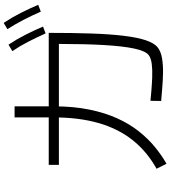

<svg xmlns="http://www.w3.org/2000/svg" viewBox="39 -931 922 1040"><g transform="rotate(-90 500.0 -411.0)"><path d="M473 1 474 -57Q494 -55 529 -52Q564 -49 602.5 -47.5Q641 -46 673.5 -50Q706 -54 722 -67Q744 -84 757 -145Q770 -206 776 -309Q782 -412 782 -553H127V-608H842Q842 -479 838.5 -377Q835 -275 826 -201Q817 -127 801.5 -81Q786 -35 762 -17Q740 0 702.5 6Q665 12 622 11Q579 10 539 6.5Q499 3 473 1ZM133 30 106 -24Q201 -77 262.5 -155.5Q324 -234 354 -340Q384 -446 384 -580V-793H444V-580Q444 -474 426.5 -388.5Q409 -303 379 -237Q349 -171 309 -120.5Q269 -70 224.5 -33.5Q180 3 133 30ZM957 -651Q935 -701 912 -745.5Q889 -790 862 -832L896 -852Q926 -807 950 -759.5Q974 -712 994 -665ZM839 -625Q817 -674 794 -719Q771 -764 743 -805L778 -826Q808 -781 832 -733.5Q856 -686 876 -639Z"/></g></svg>

Font: Murecho Thin Light
Style: Regular
Weight: 300
Version: Version 1.010